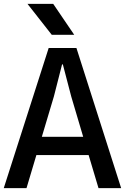

<svg xmlns="http://www.w3.org/2000/svg" viewBox="-24 -976 649 996"><path d="M-4.5 0 228.5 -727H372.5L604.5 0H487L422.5 -216L486.5 -171.5H139L176.5 -266.5H457.5L422 -217.5L345.5 -475.5L302 -642H298L255.5 -475.5L113.5 0ZM244.5 -795.5 118.5 -956H252L361 -795.5Z"/></svg>

Font: Spline Sans Mono Medium
Style: Regular
Weight: 500
Monospace: yes
Version: Version 1.004